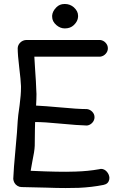

<svg xmlns="http://www.w3.org/2000/svg" viewBox="-20 -947 619 969"><path d="M243.2 -868.2V-869.1Q245.1 -890.6 264.6 -910.2Q281.2 -926.8 304.7 -926.8Q305.7 -926.8 307.6 -926.8H308.6Q333 -926.8 352.5 -910.2Q374 -890.6 374 -868.2V-862.3Q373 -839.8 352.5 -820.3Q335 -803.7 308.6 -803.7Q307.6 -803.7 305.7 -803.7Q284.2 -803.7 264.6 -820.3Q243.2 -838.9 243.2 -862.3ZM486.3 -745.1Q502 -743.2 513.2 -731Q524.4 -718.8 524.4 -703.1Q524.4 -687.5 513.2 -675.3Q502 -663.1 486.3 -661.1H153.3Q154.3 -632.8 157.2 -596.7Q162.1 -529.3 163.1 -492.2Q163.1 -483.4 164.1 -472.7Q164.1 -448.2 162.1 -414.1Q205.1 -412.1 280.3 -405.3Q372.1 -396.5 418.9 -396.5Q434.6 -394.5 445.8 -382.8Q457 -371.1 457 -355.5Q457 -339.8 445.8 -327.6Q434.6 -315.4 418.9 -313.5Q375 -314.5 283.2 -323.2Q204.1 -331.1 157.2 -331.1Q156.2 -312.5 156.2 -291Q155.3 -229.5 155.3 -210.9Q154.3 -183.6 142.6 -128.9Q137.7 -104.5 134.8 -85Q165 -84 209 -82Q266.6 -80.1 313.5 -80.1Q338.9 -80.1 361.3 -81.1Q424.8 -83 479.5 -92.8Q484.4 -93.8 489.3 -94.7Q506.8 -94.7 519.5 -80.1Q531.2 -66.4 532.2 -49.8Q532.2 -44.9 531.2 -40Q526.4 -18.6 502 -13.7Q443.4 -2 377 1Q347.7 2 311.5 2Q267.6 2 214.8 0Q118.2 -2.9 88.9 -2.9Q78.1 -2.9 68.4 -8.8Q58.6 -14.6 53.2 -23.9Q47.9 -33.2 46.9 -43.9Q48.8 -94.7 58.1 -192.4Q67.4 -290 69.3 -335.9Q70.3 -357.4 79.1 -417Q85.9 -468.8 85.9 -502.9Q85.9 -507.8 85.9 -512.7Q85 -542 77.1 -606Q69.3 -669.9 69.3 -704.1Q70.3 -720.7 82.5 -732.4Q94.7 -744.1 111.3 -745.1Z"/></svg>

Font: sage sans
Style: Regular
Weight: 400
Version: Version 001.032